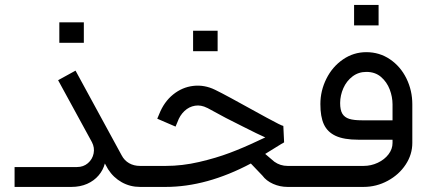

<svg xmlns="http://www.w3.org/2000/svg" viewBox="-20 -736 1712 756"><path d="M260.9 0Q295.6 0 323.1 -12.1Q350.5 -24.3 368.2 -45.2Q386 -66 392.9 -92.3L405.6 -69.6Q426.5 -36.8 459.4 -18.4Q492.3 0 531.4 0H540.8V-82.7H531.4Q507.2 -82.7 488.4 -93.4Q469.6 -104.1 458.9 -124.6L277.4 -457.9L208.8 -420.2L342 -176.2Q353.2 -154.7 348.6 -131.8Q344 -108.9 326.3 -93.6Q308.5 -78.3 283.4 -78.3H37.4V0ZM310.1 -567.6Q310.1 -592 310.1 -608.1Q310.1 -624.1 310.1 -648Q287.6 -648 273.6 -648Q259.6 -648 244.4 -648Q232.5 -648 213.6 -648Q213.6 -624.1 213.6 -608.1Q213.6 -592 213.6 -567.6Q213.6 -567.6 231.6 -567.6Q249.5 -567.6 278.9 -567.6Q278.9 -567.6 310.1 -567.6Z M533.1 0H632.3Q793.8 0 967.7 -92.2L1013.1 -44.7Q1028.4 -24 1055.3 -12Q1082.2 0 1112.5 0H1177.4V-82.7H1112.5Q1083.4 -82.7 1060.2 -99.3L1024.2 -129.9Q1047.1 -143.6 1076.9 -162.5Q1083.4 -166.5 1086.8 -168.6Q1096.8 -174.9 1098.7 -175.4L1095.6 -240.2Q1089.6 -240.2 1030 -272.7Q970.5 -305.1 890.8 -349.1Q849.5 -371.5 826.7 -382.5Q784.8 -402.9 741.1 -397.8Q697.5 -392.8 661.7 -363.9Q625.9 -335 606.8 -286.6L599.2 -268.6L671.2 -237.5L678.8 -255.5Q688 -281.6 706.2 -298.8Q724.4 -316 748.1 -319.8Q771.7 -323.5 795.6 -311.2Q796 -310.9 797 -310.7Q871.9 -269 936 -237.9Q996.3 -207.3 1024.5 -194.9Q1013.5 -189.6 993.9 -180.7Q939.3 -154.7 885 -134.2Q830.7 -113.7 764.1 -98.2Q697.5 -82.7 632.3 -82.7H533.1Q514.8 -73.7 507.9 -57.5Q501.1 -41.4 507.9 -25.2Q514.8 -9.1 533.1 0ZM836.9 -534.5Q836.9 -558.9 836.9 -575Q836.9 -591.1 836.9 -615Q814.3 -615 800.3 -615Q786.3 -615 771.1 -615Q759.2 -615 740.3 -615Q740.3 -591.1 740.3 -575Q740.3 -558.9 740.3 -534.5Q740.3 -534.5 758.3 -534.5Q776.2 -534.5 805.6 -534.5Q805.6 -534.5 836.9 -534.5Z M1405 -262.3Q1373.1 -262.3 1355 -268Q1336.9 -273.8 1328.1 -288.1Q1319.3 -302.4 1319.3 -330.6Q1319.5 -360.6 1332 -388.9Q1344.5 -417.1 1368 -435Q1391.5 -452.9 1422.5 -452.9Q1457.1 -452.9 1480.2 -433.1Q1503.3 -413.2 1514.5 -383.8Q1525.6 -354.4 1525.6 -325.1V-262.3ZM1169.6 0H1411.3Q1462.3 0 1506.8 -24.2Q1551.3 -48.3 1577.4 -88.1Q1603.5 -127.8 1603.5 -173.1V-325.1Q1603.5 -379.9 1580.3 -427.1Q1557.1 -474.3 1515.6 -502.5Q1474.1 -530.6 1422.5 -530.6Q1372 -530.6 1330.4 -501.9Q1288.7 -473.3 1265.1 -425.9Q1241.5 -378.6 1241.5 -326.2Q1241.3 -277 1255.2 -246.6Q1269.2 -216.1 1301.7 -201Q1334.3 -185.9 1390.4 -185.9H1525.6V-173.1Q1525.6 -149.2 1509.8 -128.4Q1494.1 -107.7 1467.6 -95.2Q1441.2 -82.7 1411.3 -82.7H1169.6Q1151.3 -73.7 1144.4 -57.5Q1137.5 -41.4 1144.4 -25.2Q1151.3 -9.1 1169.6 0ZM1470.7 -636Q1470.7 -660.4 1470.7 -676.5Q1470.7 -692.6 1470.7 -716.5Q1448.2 -716.5 1434.2 -716.5Q1420.2 -716.5 1405 -716.5Q1393.1 -716.5 1374.2 -716.5Q1374.2 -692.6 1374.2 -676.5Q1374.2 -660.4 1374.2 -636Q1374.2 -636 1392.1 -636Q1410.1 -636 1439.5 -636Q1439.5 -636 1470.7 -636Z"/></svg>

Font: Arad-FD-VF Thin
Style: Regular
Weight: 100
Designer: Mohammad Darvishi
Version: Version 1.010;September 21, 2024;FontCreator 15.0.0.2992 64-